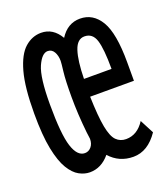

<svg xmlns="http://www.w3.org/2000/svg" viewBox="-97 -539 544 622"><g transform="rotate(-20 175.0 -228.0)"><path d="M259 12Q210 12 178 -24Q149 11 109 11Q91 11 72.5 1Q54 -9 38.5 -34.5Q23 -60 13.5 -107Q4 -154 4 -229Q4 -320 18.5 -372Q33 -424 58 -446Q83 -468 114 -468Q155 -468 179 -427Q205 -468 248 -468Q293 -468 318.5 -425.5Q344 -383 344 -283V-219H193Q195 -150 202 -113.5Q209 -77 222.5 -63.5Q236 -50 256 -50Q295 -50 320 -89L345 -41Q309 12 259 12ZM194 -280H289Q289 -349 279.5 -379Q270 -409 242 -409Q217 -409 206 -375.5Q195 -342 194 -280ZM115 -53Q128 -53 137 -63.5Q146 -74 146 -91Q146 -93 145 -99Q144 -105 143 -114Q136 -180 136 -238Q136 -296 139.5 -325Q143 -354 143 -361Q143 -379 135.5 -392Q128 -405 114 -405Q94 -405 78 -369Q62 -333 62 -240Q62 -137 75.5 -95Q89 -53 115 -53Z"/></g></svg>

Font: Inconsolata ExtraCondensed Medium
Style: Regular
Weight: 500
Width: 2
Monospace: yes
Designer: Raph Levien, Cyreal, Brenton Simpson
Foundry: Raph Levien, Cyreal, Google
Version: Version 3.001; ttfautohint (v1.8.2.53-6de2)